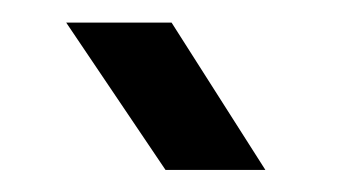

<svg xmlns="http://www.w3.org/2000/svg" viewBox="-20 -794 319 174"><path d="M130 -640 40 -773.5H135.5L220.5 -640Z"/></svg>

Font: Big Shoulders Text Thin ExtraBold
Style: Regular
Weight: 800
Version: Version 2.002